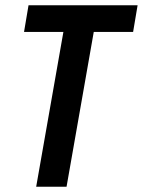

<svg xmlns="http://www.w3.org/2000/svg" viewBox="-20 -707 541 727"><path d="M117 0 220 -586H71L88 -687H501L484 -586H335L232 0Z"/></svg>

Font: Archivo ExtraCondensed SemiBold
Style: Italic
Weight: 600
Width: 2
Italic angle: -10°
Designer: Hector Gatti
Foundry: Omnibus-Type
Version: Version 2.001